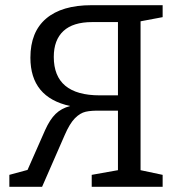

<svg xmlns="http://www.w3.org/2000/svg" viewBox="-20 -719 693 739"><path d="M606 -653 521 -637V-64L606 -46V0H333V-46L434 -64V-293H369Q332 -294 310 -289Q288 -284 268 -263.5Q248 -243 229 -199L142 0H16V-46L86 -65L154 -219Q172 -259 194 -280.5Q216 -302 250 -311Q97 -344 97 -497Q97 -596 157.5 -647.5Q218 -699 332 -699H606ZM434 -352V-634H335Q261 -634 224 -599.5Q187 -565 187 -500Q187 -352 364 -352Z"/></svg>

Font: Bitter Pro
Style: Regular
Weight: 400
Designer: Sol Matas, and Bitter project Authors
Foundry: Sol Matas
Version: Version 1.010